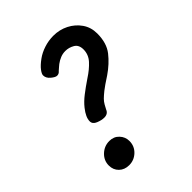

<svg xmlns="http://www.w3.org/2000/svg" viewBox="-171 -663 768 768"><g transform="rotate(-45 212.5 -279.5)"><path d="M111 11Q85 11 68.5 -5Q52 -21 52 -46Q52 -74 73 -94Q94 -114 123 -114Q148 -114 164 -97Q180 -80 180 -57Q180 -28 159.5 -8.5Q139 11 111 11ZM393 -452Q393 -398 367 -365Q341 -332 303 -306Q266 -282 251 -270Q236 -258 227 -249Q219 -241 213 -230.5Q207 -220 203 -212Q196 -194 175 -194Q160 -194 141.5 -201.5Q123 -209 123 -225Q123 -248 147 -278Q162 -297 184.5 -314.5Q207 -332 238 -353Q269 -373 289 -395Q309 -417 309 -446Q309 -472 291 -482.5Q273 -493 253 -493Q238 -493 224.5 -487.5Q211 -482 199 -473Q195 -470 189.5 -465Q184 -460 178 -455Q175 -451 170.5 -448.5Q166 -446 160 -446Q151 -446 136 -458.5Q121 -471 121 -487Q121 -495 131.5 -509Q142 -523 164 -539Q183 -553 209 -561.5Q235 -570 262 -570Q297 -570 326.5 -555Q356 -540 374.5 -513.5Q393 -487 393 -452Z"/></g></svg>

Font: Lisu Bosa Medium
Style: Italic
Weight: 500
Italic angle: -19°
Designer: David Morse, Annie Olsen, Victor Gaultney, Frank Grießhammer (Latin)
Foundry: SIL International
Version: Version 2.000